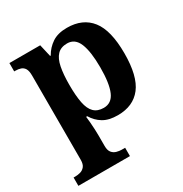

<svg xmlns="http://www.w3.org/2000/svg" viewBox="-181 -682 1006 1058"><g transform="rotate(-30 322.5 -153.0)"><path d="M13 240V187H25Q40 187 56.5 182.5Q73 178 84.5 164Q96 150 96 122V-413Q96 -444 87 -458.5Q78 -473 63 -478Q48 -483 29 -483H22V-536H218L236 -458H240Q262 -497 298.5 -521.5Q335 -546 393 -546Q493 -546 545.5 -479Q598 -412 598 -266Q598 -121 546.5 -54.5Q495 12 397 12Q340 12 304.5 -9.5Q269 -31 247 -68H240Q242 -54 244 -30.5Q246 -7 247 15.5Q248 38 248 53V122Q248 150 259.5 164Q271 178 288 182.5Q305 187 319 187H341V240ZM350 -62Q400 -62 422 -112.5Q444 -163 444 -265Q444 -365 422.5 -418Q401 -471 351 -471Q311 -471 288.5 -447.5Q266 -424 257 -378Q248 -332 248 -266Q248 -197 257 -151.5Q266 -106 288.5 -84Q311 -62 350 -62Z"/></g></svg>

Font: Noto Serif Tamil
Style: Bold
Weight: 700
Designer: Indian Type Foundry, Tom Grace, and the Monotype Design Team
Foundry: Monotype Imaging Inc.
Version: Version 2.003